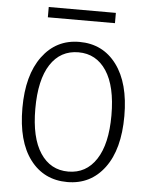

<svg xmlns="http://www.w3.org/2000/svg" viewBox="-57 -873 728 935"><g transform="rotate(5 307.0 -405.5)"><path d="M143.1 -775.9V-826.2H471.2V-775.9ZM556.2 -329.1Q556.2 -166 488.5 -75.4Q420.9 15.1 307.1 15.1Q192.4 15.1 125.2 -73.7Q58.1 -162.6 58.1 -325.2Q58.1 -486.3 126 -578.1Q193.8 -669.9 307.1 -669.9Q421.9 -669.9 489 -580.1Q556.2 -490.2 556.2 -329.1ZM307.1 -36.1Q394.5 -36.1 443.8 -111.3Q493.2 -186.5 493.2 -327.1Q493.2 -469.2 443.6 -544.2Q394 -619.1 307.1 -619.1Q218.8 -619.1 169.9 -543.9Q121.1 -468.8 121.1 -327.1Q121.1 -185.5 170.7 -110.8Q220.2 -36.1 307.1 -36.1Z"/></g></svg>

Font: IntelOne Mono Light
Style: Regular
Weight: 300
Designer: Fred Shallcrass
Foundry: Frere-Jones Type LLC
Version: Version 1.200;hotconv 1.1.0;makeotfexe 2.6.0;FJTRelease1.2